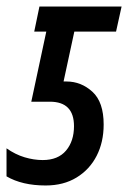

<svg xmlns="http://www.w3.org/2000/svg" viewBox="-41 -559 393 589"><path d="M99 10Q27 10 -21 -18V-104Q6 -85 34.5 -76.5Q63 -68 90 -68Q137 -68 161.5 -97Q186 -126 186 -172Q186 -247 112 -247H55L101 -462H64L80 -539H332L315 -462H187L154 -309H163Q208 -309 242.5 -277.5Q277 -246 277 -177Q277 -123 255.5 -81Q234 -39 194 -14.5Q154 10 99 10Z"/></svg>

Font: Noto Sans ExtraCondensed Medium
Style: Italic
Weight: 500
Width: 2
Italic angle: -12°
Designer: Monotype Design Team
Foundry: Monotype Imaging Inc.
Version: Version 2.013; ttfautohint (v1.8.4.7-5d5b)